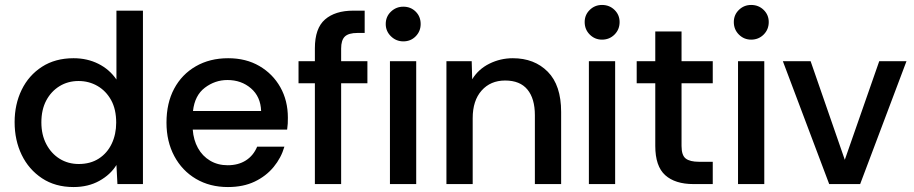

<svg xmlns="http://www.w3.org/2000/svg" viewBox="-20 -743 3691 775"><path d="M277 12Q203 12 149.5 -23.5Q96 -59 67.5 -118Q39 -177 39 -250Q39 -322 67.5 -380.5Q96 -439 149.5 -473.5Q203 -508 277 -508Q332 -508 377 -485.5Q422 -463 450 -422V-700H557V0H454L450 -77Q426 -38 381 -13Q336 12 277 12ZM298 -81Q345 -81 379 -103Q413 -125 431 -163Q449 -201 449 -248Q449 -302 428.5 -339Q408 -376 373.5 -396Q339 -416 297 -416Q254 -416 220 -395Q186 -374 166.5 -337Q147 -300 147 -249Q147 -199 167 -161Q187 -123 221 -102Q255 -81 298 -81Z M900 12Q827 12 771 -21Q715 -54 683.5 -113Q652 -172 652 -248Q652 -327 683 -385Q714 -443 770.5 -475.5Q827 -508 901 -508Q973 -508 1027 -476.5Q1081 -445 1111.5 -391Q1142 -337 1142 -268Q1142 -254 1141.5 -244Q1141 -234 1139 -220H758Q761 -178 779 -145.5Q797 -113 828 -94.5Q859 -76 899 -76Q942 -76 972.5 -95.5Q1003 -115 1018 -151H1128Q1115 -106 1084.5 -69Q1054 -32 1008 -10Q962 12 900 12ZM759 -295H1034Q1032 -353 993 -386.5Q954 -420 898 -420Q848 -420 807 -389Q766 -358 759 -295Z M1251 0V-407H1185V-496H1251V-548Q1251 -629 1292 -664.5Q1333 -700 1406 -700H1452V-610H1423Q1387 -610 1372 -595.5Q1357 -581 1357 -547V-496H1463V-407H1357V0ZM1554 0V-496H1660V0ZM1608 -576Q1579 -576 1558 -596.5Q1537 -617 1537 -646Q1537 -676 1558 -696Q1579 -716 1608 -716Q1638 -716 1658 -696Q1678 -676 1678 -646Q1678 -617 1658 -596.5Q1638 -576 1608 -576Z M1782 0V-496H1884L1886 -423Q1911 -464 1955.5 -486Q2000 -508 2050 -508Q2137 -508 2191 -453.5Q2245 -399 2245 -291V0H2139V-278Q2139 -345 2109 -381.5Q2079 -418 2019 -418Q1960 -418 1924 -377.5Q1888 -337 1888 -266V0Z M2410 -583Q2381 -583 2360.5 -603.5Q2340 -624 2340 -654Q2340 -683 2360.5 -703Q2381 -723 2410 -723Q2440 -723 2460.5 -703Q2481 -683 2481 -654Q2481 -624 2460.5 -603.5Q2440 -583 2410 -583ZM2357 0V-496H2463V0Z M2779 0Q2705 0 2665 -36Q2625 -72 2625 -154V-407H2550V-496H2625V-616H2731V-496H2857V-407H2731V-154Q2731 -116 2748 -103Q2765 -90 2801 -90H2857V0Z M3012 -583Q2983 -583 2962.5 -603.5Q2942 -624 2942 -654Q2942 -683 2962.5 -703Q2983 -723 3012 -723Q3042 -723 3062.5 -703Q3083 -683 3083 -654Q3083 -624 3062.5 -603.5Q3042 -583 3012 -583ZM2959 0V-496H3065V0Z M3327 0 3140 -496H3252L3390 -98L3529 -496H3639L3452 0Z"/></svg>

Font: Rethink Sans Medium
Style: Regular
Weight: 500
Designer: The Rethink Sans project authors (Hans Thiessen). DM Sans designed by Colophon Foundry.
Foundry: Rethink Communications LLC
Version: Version 1.001